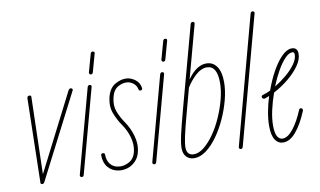

<svg xmlns="http://www.w3.org/2000/svg" viewBox="-74 -866 1710 1025"><g transform="rotate(-10 781.5 -354.0)"><path d="M80 0Q71 0 71 -8L81 -464Q81 -477 94 -477Q103 -477 103 -469L92 -51L305 -469Q310 -477 317 -477Q322 -477 325.5 -473Q329 -469 326 -464L92 -8Q88 0 80 0Z M438 -531Q434 -531 430.5 -534Q427 -537 428 -543L455 -640Q458 -650 466 -650Q471 -650 474.5 -647Q478 -644 476 -638L449 -541Q446 -531 438 -531ZM295 0Q291 0 287.5 -3Q284 -6 285 -12L408 -467Q411 -477 419 -477Q424 -477 427.5 -474Q431 -471 429 -465L306 -10Q303 0 295 0Z M496 0Q459 -5 437.5 -30.5Q416 -56 416 -96Q416 -106 426 -106Q437 -106 437 -96Q437 -64 453.5 -44Q470 -24 498 -21Q527 -17 556.5 -34Q586 -51 593 -94Q599 -125 588.5 -163.5Q578 -202 553 -238Q532 -268 517 -306.5Q502 -345 513 -393Q525 -442 557.5 -460.5Q590 -479 619 -477Q643 -476 666 -459Q689 -442 693 -413Q695 -403 685 -401Q675 -399 673 -409Q669 -430 652.5 -442.5Q636 -455 619 -456Q594 -458 568.5 -443Q543 -428 534 -388Q524 -346 537 -312.5Q550 -279 570 -250Q597 -211 609 -168Q621 -125 614 -90Q608 -55 588.5 -34Q569 -13 544.5 -5Q520 3 496 0Z M831 -531Q827 -531 823.5 -534Q820 -537 821 -543L848 -640Q851 -650 859 -650Q864 -650 867.5 -647Q871 -644 869 -638L842 -541Q839 -531 831 -531ZM688 0Q684 0 680.5 -3Q677 -6 678 -12L801 -467Q804 -477 812 -477Q817 -477 820.5 -474Q824 -471 822 -465L699 -10Q696 0 688 0Z M904 5Q877 5 861 -12Q845 -29 845 -59Q845 -85 855 -130Q865 -175 889 -264L1008 -703Q1011 -713 1019 -713Q1024 -713 1027.5 -710Q1031 -707 1029 -701L951 -413Q999 -482 1053 -482Q1089 -482 1109.5 -452.5Q1130 -423 1130 -368Q1130 -324 1117 -273.5Q1104 -223 1081.5 -173.5Q1059 -124 1030 -83.5Q1001 -43 968.5 -19Q936 5 904 5ZM866 -60Q866 -16 905 -16Q932 -16 960.5 -39Q989 -62 1015.5 -100Q1042 -138 1062.5 -184.5Q1083 -231 1095.5 -278.5Q1108 -326 1108 -368Q1108 -461 1052 -461Q1022 -461 992.5 -434.5Q963 -408 940 -371L905 -241Q883 -160 874.5 -120Q866 -80 866 -60Z M1157 0Q1153 0 1149.5 -3Q1146 -6 1147 -12L1333 -703Q1336 -713 1344 -713Q1349 -713 1352.5 -710Q1356 -707 1354 -701L1168 -10Q1165 0 1157 0Z M1386 5Q1359 5 1342.5 -19Q1326 -43 1326 -95Q1326 -130 1333.5 -171Q1341 -212 1354 -253Q1341 -247 1328 -243Q1323 -242 1318.5 -245.5Q1314 -249 1314 -254Q1314 -262 1322 -264Q1341 -269 1364 -280Q1383 -334 1408.5 -380Q1434 -426 1462 -454Q1490 -482 1516 -482Q1548 -482 1548 -447Q1548 -417 1524.5 -383.5Q1501 -350 1463 -319Q1425 -288 1383 -266Q1367 -221 1357 -176Q1347 -131 1347 -94Q1347 -51 1358 -33.5Q1369 -16 1386 -16Q1414 -16 1444 -54Q1474 -92 1499 -153Q1502 -159 1508 -159Q1513 -159 1516.5 -154.5Q1520 -150 1518 -144Q1489 -74 1455.5 -34.5Q1422 5 1386 5ZM1516 -461Q1497 -461 1475.5 -438.5Q1454 -416 1433 -379Q1412 -342 1394 -297Q1427 -317 1457.5 -342.5Q1488 -368 1507.5 -395.5Q1527 -423 1527 -447Q1527 -461 1516 -461Z"/></g></svg>

Font: Zen Loop
Style: Italic
Weight: 400
Italic angle: -15°
Designer: Yoshimichi Ohira
Foundry: A-1 Corp ZenFonts
Version: Version 1.000; ttfautohint (v1.8.3)